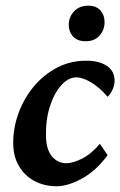

<svg xmlns="http://www.w3.org/2000/svg" viewBox="-20 -647 423 675"><path d="M248 -375Q220.7 -375 195.8 -347.7Q170.9 -320.3 155.8 -273.9Q140.6 -227.5 141.6 -168.9Q142.6 -121.1 162.6 -97.2Q182.6 -73.2 213.9 -73.2Q236.3 -73.2 268.6 -89.4Q300.8 -105.5 331.1 -141.6L358.4 -101.6Q318.4 -46.9 268.6 -19.5Q218.8 7.8 178.7 7.8Q135.7 7.8 101.1 -10.7Q66.4 -29.3 46.4 -63.5Q26.4 -97.7 26.4 -144.5Q26.4 -198.2 45.4 -250Q64.5 -301.8 99.1 -343.3Q133.8 -384.8 180.7 -409.2Q227.5 -433.6 283.2 -433.6Q328.1 -433.6 355.5 -415.5Q382.8 -397.5 382.8 -363.3Q382.8 -347.7 376 -332.5Q369.1 -317.4 358.4 -306.6Q332 -337.9 301.8 -356.4Q271.5 -375 248 -375ZM281.2 -502Q252 -502 236.8 -518.6Q221.7 -535.2 221.7 -559.6Q221.7 -586.9 240.2 -606.9Q258.8 -627 290 -627Q318.4 -627 333 -610.4Q347.7 -593.8 347.7 -569.3Q347.7 -542 330.1 -522Q312.5 -502 281.2 -502Z"/></svg>

Font: Crimson Pro SemiBold
Style: Italic
Weight: 600
Italic angle: -12°
Designer: Jacques Le Bailly
Foundry: Baron von Fonthausen
Version: Version 1.003